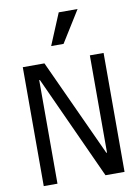

<svg xmlns="http://www.w3.org/2000/svg" viewBox="-103 -1045 807 1113"><g transform="rotate(-10 300.0 -488.5)"><path d="M457 -700H537.8V0H425.6L147 -609.6H143V0H62.2V-700H189.6L453 -127.4H457ZM433.6 -977H322.6L245.4 -792H318.4Z"/></g></svg>

Font: CommitMonoV143 ExtLt
Style: Regular
Weight: 200
Monospace: yes
Designer: Eigil Nikolajsen
Foundry: Eigil Nikolajsen
Version: Version 1.143